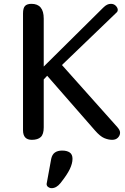

<svg xmlns="http://www.w3.org/2000/svg" viewBox="-20 -729 651 1001"><path d="M208 -382 518 -689Q529 -700 538.5 -704.5Q548 -709 558 -709Q574 -709 584 -698.5Q594 -688 594 -677Q594 -670 589 -665L303 -390L592 -66Q598 -59 602 -52Q606 -45 606 -37Q606 -23 595 -11.5Q584 0 565 0Q545 0 523.5 -9Q502 -18 475 -49L226 -334L208 -315V-65Q208 -29 192.5 -14.5Q177 0 146 0Q100 0 100 -50V-659Q100 -687 110.5 -698Q121 -709 144 -709Q208 -709 208 -632ZM295 226Q274 252 249 252Q239 252 231 246Q223 240 223 230L247 99Q252 76 266.5 66Q281 56 304 56Q329 56 343.5 66Q358 76 358 99Q358 123 344 152.5Q330 182 295 226Z"/></svg>

Font: Marmelad
Style: Regular
Weight: 400
Designer: Manvel Shmavonyan
Foundry: Cyreal
Version: Version 1.110; ttfautohint (v1.8.4.7-5d5b)